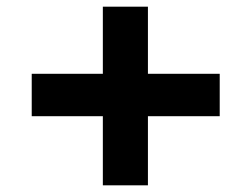

<svg xmlns="http://www.w3.org/2000/svg" viewBox="-20 -572 753 575"><path d="M75 -224V-351H638V-224ZM288 -17V-552H423V-17Z"/></svg>

Font: Lexend Exa
Style: Bold
Weight: 700
Designer: Bonnie Shaver-Troup, Thomas Jockin
Foundry: Lexend
Version: Version 1.007